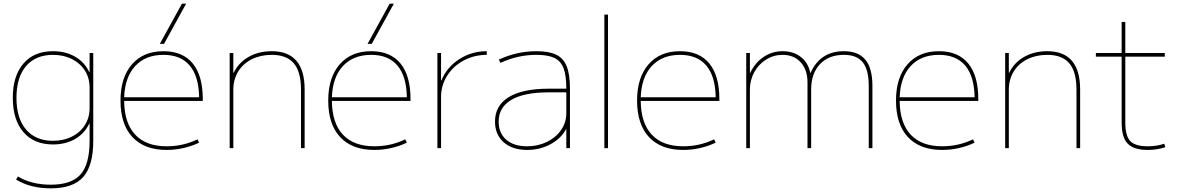

<svg xmlns="http://www.w3.org/2000/svg" viewBox="-20 -810 6440 1050"><path d="M68 172 78 155Q152 200 258 200Q371 200 420.5 144Q470 88 470 -40V-134H468Q442 -79 390 -49.5Q338 -20 270 -20Q166 -20 108 -87.5Q50 -155 50 -275Q50 -395 108 -462.5Q166 -530 270 -530Q338 -530 390 -500.5Q442 -471 468 -416H470V-520H490V-40Q490 96 435 158Q380 220 258 220Q146 220 68 172ZM270 -40Q328 -40 373.5 -63Q419 -86 444.5 -126.5Q470 -167 470 -219V-331Q470 -383 444.5 -423.5Q419 -464 373.5 -487Q328 -510 270 -510Q175 -510 122.5 -448.5Q70 -387 70 -275Q70 -163 122.5 -101.5Q175 -40 270 -40Z M639 -260Q639 -386 701.5 -458Q764 -530 874 -530Q979 -530 1034 -463Q1089 -396 1089 -268V-258H659Q660 -137 719.5 -73.5Q779 -10 891 -10Q982 -10 1060 -48L1069 -30Q1030 -11 984 -0.5Q938 10 891 10Q770 10 704.5 -60Q639 -130 639 -260ZM1069 -278Q1067 -393 1017.5 -451.5Q968 -510 874 -510Q776 -510 719.5 -449Q663 -388 659 -278ZM854 -570 975 -790H998L877 -570Z M1236 -520H1256V-412H1258Q1285 -468 1340 -499Q1395 -530 1466 -530Q1646 -530 1646 -320V0H1626V-320Q1626 -417 1587 -463.5Q1548 -510 1466 -510Q1405 -510 1357 -486Q1309 -462 1282.5 -418.5Q1256 -375 1256 -320V0H1236Z M1775 -260Q1775 -386 1837.5 -458Q1900 -530 2010 -530Q2115 -530 2170 -463Q2225 -396 2225 -268V-258H1795Q1796 -137 1855.5 -73.5Q1915 -10 2027 -10Q2118 -10 2196 -48L2205 -30Q2166 -11 2120 -0.5Q2074 10 2027 10Q1906 10 1840.5 -60Q1775 -130 1775 -260ZM2205 -278Q2203 -393 2153.5 -451.5Q2104 -510 2010 -510Q1912 -510 1855.5 -449Q1799 -388 1795 -278ZM1990 -570 2111 -790H2134L2013 -570Z M2372 -520H2392V-370H2394Q2423 -442 2491 -486Q2559 -530 2642 -530V-510Q2574 -510 2516.5 -479.5Q2459 -449 2425.5 -396Q2392 -343 2392 -280V0H2372Z M2687 -145Q2687 -233 2762.5 -279Q2838 -325 2981 -325H3077Q3077 -397 3062 -436.5Q3047 -476 3012 -493Q2977 -510 2914 -510Q2811 -510 2717 -466L2708 -484Q2806 -530 2914 -530Q2983 -530 3022.5 -510.5Q3062 -491 3079.5 -446.5Q3097 -402 3097 -325V0H3077V-104H3076Q3048 -52 2990 -21Q2932 10 2863 10Q2782 10 2734.5 -32Q2687 -74 2687 -145ZM2863 -10Q2922 -10 2971 -34Q3020 -58 3048.5 -99Q3077 -140 3077 -190V-305H2981Q2846 -305 2776.5 -264Q2707 -223 2707 -145Q2707 -82 2748.5 -46Q2790 -10 2863 -10Z M3285 -730H3305V0H3285Z M3464 -260Q3464 -386 3526.5 -458Q3589 -530 3699 -530Q3804 -530 3859 -463Q3914 -396 3914 -268V-258H3484Q3485 -137 3544.5 -73.5Q3604 -10 3716 -10Q3807 -10 3885 -48L3894 -30Q3855 -11 3809 -0.5Q3763 10 3716 10Q3595 10 3529.5 -60Q3464 -130 3464 -260ZM3894 -278Q3892 -393 3842.5 -451.5Q3793 -510 3699 -510Q3601 -510 3544.5 -449Q3488 -388 3484 -278Z M4061 -520H4081V-412H4083Q4110 -468 4156.5 -499Q4203 -530 4260 -530Q4319 -530 4359.5 -498.5Q4400 -467 4411 -412H4413Q4466 -530 4595 -530Q4674 -530 4712.5 -483.5Q4751 -437 4751 -340V0H4731V-340Q4731 -428 4698.5 -469Q4666 -510 4595 -510Q4512 -510 4464 -459Q4416 -408 4416 -320V0H4396V-360Q4396 -428 4359 -469Q4322 -510 4260 -510Q4211 -510 4170 -484.5Q4129 -459 4105 -415.5Q4081 -372 4081 -320V0H4061Z M4880 -260Q4880 -386 4942.5 -458Q5005 -530 5115 -530Q5220 -530 5275 -463Q5330 -396 5330 -268V-258H4900Q4901 -137 4960.5 -73.5Q5020 -10 5132 -10Q5223 -10 5301 -48L5310 -30Q5271 -11 5225 -0.5Q5179 10 5132 10Q5011 10 4945.5 -60Q4880 -130 4880 -260ZM5310 -278Q5308 -393 5258.5 -451.5Q5209 -510 5115 -510Q5017 -510 4960.5 -449Q4904 -388 4900 -278Z M5477 -520H5497V-412H5499Q5526 -468 5581 -499Q5636 -530 5707 -530Q5887 -530 5887 -320V0H5867V-320Q5867 -417 5828 -463.5Q5789 -510 5707 -510Q5646 -510 5598 -486Q5550 -462 5523.5 -418.5Q5497 -375 5497 -320V0H5477Z M6114 -140V-500H5973V-520H6114V-690H6134V-520H6350V-500H6134V-140Q6134 -67 6161 -38.5Q6188 -10 6257 -10Q6306 -10 6347 -24L6353 -5Q6308 10 6257 10Q6180 10 6147 -24.5Q6114 -59 6114 -140Z"/></svg>

Font: Enso Thin
Style: Regular
Weight: 100
Designer: Coji Morishita
Foundry: UNDERFOREST DESIGN
Version: Version 1.000